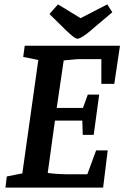

<svg xmlns="http://www.w3.org/2000/svg" viewBox="-20 -857 570 877"><path d="M5 0 11 -51 82 -65 155 -583 86 -597 93 -648H528L502 -474H443V-587H336L271 -581L239 -364H359L381 -425H433L408 -241H358L356 -306H231L198 -67Q220 -64 242.5 -62.5Q265 -61 282 -61H379L419 -170H472L451 0ZM334 -680Q328 -680 318 -687Q308 -694 297.5 -704Q287 -714 279 -721L206 -793L245 -837L348 -774L470 -837L493 -801L410 -731Q389 -712 374 -701Q359 -690 349 -685Q339 -680 334 -680Z"/></svg>

Font: Faustina Light SemiBold
Style: Italic
Weight: 600
Italic angle: -8°
Version: Version 1.200